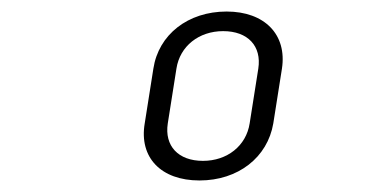

<svg xmlns="http://www.w3.org/2000/svg" viewBox="-20 -758 640 333"><path d="M326 -445C393 -445 444 -485 454 -544L469 -639C478 -698 439 -738 373 -738C306 -738 255 -698 246 -639L231 -544C221 -485 259 -445 326 -445ZM332 -479C289 -479 265 -505 271 -544L286 -639C292 -678 325 -704 367 -704C410 -704 434 -678 428 -639L413 -544C407 -505 374 -479 332 -479Z"/></svg>

Font: JetBrains Mono ExtraLight
Style: Italic
Weight: 240
Italic angle: -9°
Monospace: yes
Designer: Philipp Nurullin, Konstantin Bulenkov
Foundry: JetBrains
Version: Version 2.305